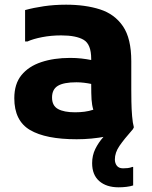

<svg xmlns="http://www.w3.org/2000/svg" viewBox="-20 -582 648 819"><path d="M307 12Q175 12 108 -27.5Q41 -67 41 -163Q41 -224 71.5 -261.5Q102 -299 156 -317Q210 -335 279 -335Q305 -335 327 -332.5Q349 -330 369 -326V-331Q369 -393 337 -412Q305 -431 241 -431Q198 -431 159.5 -423.5Q121 -416 97 -405H87V-539Q123 -549 167.5 -555.5Q212 -562 262 -562Q344 -562 406.5 -542Q469 -522 504.5 -470Q540 -418 540 -321V-200Q540 -179 540.5 -148Q541 -117 543.5 -87Q546 -57 551 -39L547 -31Q495 -12 433 0Q371 12 307 12ZM202 -166Q202 -131 227.5 -117Q253 -103 300 -103Q321 -103 340.5 -105.5Q360 -108 378 -114Q372 -134 370.5 -157.5Q369 -181 369 -224Q355 -227 338.5 -229Q322 -231 306 -231Q252 -231 227 -216Q202 -201 202 -166ZM373 114Q373 81 386.5 53.5Q400 26 420.5 3Q441 -20 461 -39L547 -31Q509 12 489.5 40.5Q470 69 470 98Q470 114 478.5 125Q487 136 505 136Q515 136 524.5 135Q534 134 545 130H548V209Q536 213 519.5 215Q503 217 486 217Q434 217 403.5 190.5Q373 164 373 114Z"/></svg>

Font: Kufam
Style: Bold
Weight: 700
Designer: Wael Morcos, Artur Schmal
Foundry: Original Type
Version: Version 1.300; ttfautohint (v1.8.3)